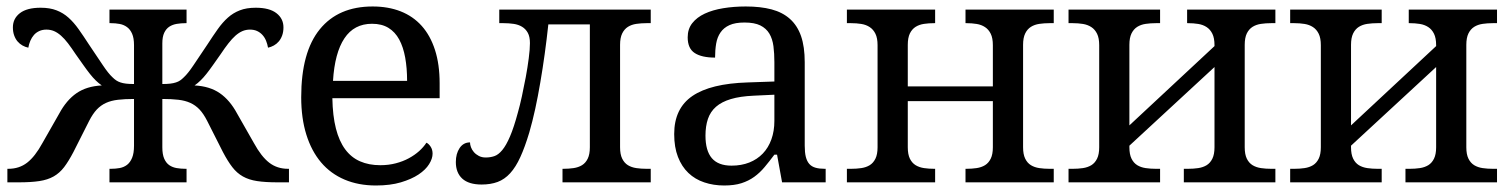

<svg xmlns="http://www.w3.org/2000/svg" viewBox="-20 -566 4690 596"><path d="M396 -425.8Q396 -447.8 390.1 -461.2Q384.3 -474.6 374.3 -481.9Q364.3 -489.3 351.3 -491.7Q338.4 -494.1 324.2 -494.1H319.8V-536.1H559.1V-494.1H556.2Q542 -494.1 528.8 -491.9Q515.6 -489.7 505.6 -483.2Q495.6 -476.6 489.7 -464.1Q483.9 -451.7 483.9 -431.2V-305.2Q498.5 -305.2 508.5 -306.4Q518.6 -307.6 526.1 -310.1Q533.7 -312.5 539.3 -316.4Q544.9 -320.3 550.8 -326.2Q563.5 -337.9 580.8 -363.8Q598.1 -389.6 624 -428.2Q641.1 -454.6 656 -475.6Q670.9 -496.6 687.3 -511.2Q703.6 -525.9 724.4 -533.9Q745.1 -542 773.9 -542Q816.4 -542 838.1 -525.1Q859.9 -508.3 859.9 -481Q859.9 -467.3 856 -456.3Q852.1 -445.3 845.5 -437.5Q838.9 -429.7 830.1 -424.8Q821.3 -419.9 812 -418Q810.1 -429.2 805.9 -439.5Q801.8 -449.7 794.7 -457.5Q787.6 -465.3 778.1 -469.7Q768.6 -474.1 755.9 -474.1Q743.7 -474.1 732.7 -469.5Q721.7 -464.8 710.9 -455.3Q700.2 -445.8 689 -431.4Q677.7 -417 665 -397.9Q651.4 -378.4 640.6 -363.3Q629.9 -348.1 620.6 -336.4Q611.3 -324.7 602.5 -316.2Q593.8 -307.6 584 -300.8Q630.9 -298.3 662.1 -276.9Q693.4 -255.4 715.8 -213.9L768.1 -122.1Q791 -80.1 815.7 -61Q840.3 -42 874 -42H877V0H841.8Q803.7 0 778.1 -3.9Q752.4 -7.8 733.9 -18.3Q715.3 -28.8 701.2 -47.1Q687 -65.4 671.9 -94.2L623 -190.9Q611.8 -212.9 599.4 -226.1Q586.9 -239.3 570.8 -246.6Q554.7 -253.9 533.7 -256.3Q512.7 -258.8 483.9 -258.8V-108.9Q483.9 -86.9 489.7 -73.5Q495.6 -60.1 505.6 -53.2Q515.6 -46.4 528.8 -44.2Q542 -42 556.2 -42H559.1V0H319.8V-42H324.2Q338.9 -42 351.8 -44.4Q364.7 -46.9 374.5 -54.4Q384.3 -62 390.1 -76.2Q396 -90.3 396 -113.8V-258.8Q367.7 -258.8 346.4 -256.3Q325.2 -253.9 309.1 -246.6Q293 -239.3 280.5 -226.1Q268.1 -212.9 256.8 -190.9L208 -94.2Q192.9 -65.4 179 -47.1Q165 -28.8 146.5 -18.3Q127.9 -7.8 102.1 -3.9Q76.2 0 38.1 0H2.9V-42H5.9Q39.6 -42 64.2 -61Q88.9 -80.1 111.8 -122.1L164.1 -213.9Q186.5 -255.4 217.8 -276.9Q249 -298.3 295.9 -300.8Q286.1 -307.6 277.3 -316.2Q268.6 -324.7 259.3 -336.4Q250 -348.1 239.3 -363.3Q228.5 -378.4 214.8 -397.9Q202.1 -417 191.2 -431.4Q180.2 -445.8 169.4 -455.3Q158.7 -464.8 147.7 -469.5Q136.7 -474.1 124 -474.1Q111.8 -474.1 102.1 -469.7Q92.3 -465.3 85.4 -457.5Q78.6 -449.7 74.2 -439.5Q69.8 -429.2 67.9 -418Q58.6 -419.9 49.8 -424.8Q41 -429.7 34.4 -437.5Q27.8 -445.3 23.9 -456.3Q20 -467.3 20 -481Q20 -508.3 41.7 -525.1Q63.5 -542 106 -542Q134.8 -542 155.5 -533.9Q176.3 -525.9 192.6 -511.2Q209 -496.6 223.9 -475.6Q238.8 -454.6 255.9 -428.2Q281.7 -389.6 299.1 -363.8Q316.4 -337.9 329.1 -326.2Q335 -320.3 340.8 -316.4Q346.7 -312.5 354 -310.1Q361.3 -307.6 371.3 -306.4Q381.3 -305.2 396 -305.2Z M1134.8 -492.2Q1079.1 -492.2 1049.1 -447Q1019 -401.9 1013.7 -314.9H1243.7Q1243.7 -354.5 1237.8 -387.2Q1231.9 -419.9 1219.2 -443.4Q1206.5 -466.8 1185.8 -479.5Q1165 -492.2 1134.8 -492.2ZM1147 9.8Q1092.8 9.8 1049.6 -8.5Q1006.3 -26.9 976.6 -62Q946.8 -97.2 930.9 -148.2Q915 -199.2 915 -264.2Q915 -404.3 972.7 -475.1Q1030.3 -545.9 1136.7 -545.9Q1185.1 -545.9 1223.6 -530.8Q1262.2 -515.6 1289.1 -485.6Q1315.9 -455.6 1330.3 -410.9Q1344.7 -366.2 1344.7 -307.1V-261.2H1011.7Q1012.7 -206.5 1022.7 -167.2Q1032.7 -127.9 1051.5 -102.5Q1070.3 -77.1 1097.7 -65.2Q1125 -53.2 1160.6 -53.2Q1186.5 -53.2 1208.7 -59.1Q1231 -64.9 1249 -74.7Q1267.1 -84.5 1281 -96.9Q1294.9 -109.4 1303.7 -123Q1310.5 -120.1 1316.7 -110.8Q1322.8 -101.6 1322.8 -88.9Q1322.8 -73.7 1312 -56.4Q1301.3 -39.1 1279.3 -24.4Q1257.3 -9.8 1224.4 0Q1191.4 9.8 1147 9.8Z M1625 -432.1Q1625 -452.1 1618.4 -464.1Q1611.8 -476.1 1600.6 -482.9Q1589.4 -489.7 1574.5 -491.9Q1559.6 -494.1 1543 -494.1H1529.8V-536.1H2000V-494.1H1986.8Q1970.2 -494.1 1955.3 -491.9Q1940.4 -489.7 1929.2 -482.7Q1918 -475.6 1911.4 -462.2Q1904.8 -448.7 1904.8 -426.8V-108.9Q1904.8 -86.9 1911.4 -73.5Q1918 -60.1 1929.2 -53.2Q1940.4 -46.4 1955.3 -44.2Q1970.2 -42 1986.8 -42H2000V0H1726.1V-42H1729Q1745.6 -42 1760.5 -44.2Q1775.4 -46.4 1786.6 -53.2Q1797.9 -60.1 1804.4 -73.5Q1811 -86.9 1811 -108.9V-490.2H1682.1Q1677.2 -444.3 1670.9 -398.7Q1664.6 -353 1657.2 -310.1Q1649.9 -267.1 1641.4 -227.8Q1632.8 -188.5 1623 -154.8Q1609.4 -109.4 1595.2 -78.4Q1581.1 -47.4 1563.7 -28.3Q1546.4 -9.3 1524.7 -1.2Q1502.9 6.8 1475.1 6.8Q1435.1 6.8 1415 -11.5Q1395 -29.8 1395 -63Q1395 -88.9 1406.7 -106.4Q1418.5 -124 1439 -124Q1439 -117.2 1441.9 -109.1Q1444.8 -101.1 1450.9 -94Q1457 -86.9 1466.3 -82Q1475.6 -77.1 1487.8 -77.1Q1502 -77.1 1514.4 -81.3Q1526.9 -85.4 1539.1 -100.1Q1551.3 -114.7 1563.2 -142.6Q1575.2 -170.4 1587.9 -217.8Q1593.8 -238.3 1600.1 -267.3Q1606.4 -296.4 1612.1 -326.7Q1617.7 -356.9 1621.3 -385Q1625 -413.1 1625 -432.1Z M2169.9 -145Q2169.9 -98.1 2189.7 -75Q2209.5 -51.8 2251 -51.8Q2281.2 -51.8 2305.9 -61.5Q2330.6 -71.3 2347.9 -89.4Q2365.2 -107.4 2374.5 -133.3Q2383.8 -159.2 2383.8 -190.9V-272L2319.8 -269Q2277.3 -267.1 2248.8 -258.5Q2220.2 -250 2202.6 -234.6Q2185.1 -219.2 2177.5 -196.8Q2169.9 -174.3 2169.9 -145ZM2291 -496.1Q2262.2 -496.1 2244.4 -488Q2226.6 -480 2216.6 -465.3Q2206.5 -450.7 2203.1 -430.7Q2199.7 -410.6 2199.7 -387.2Q2158.2 -387.2 2136.5 -401.4Q2114.7 -415.5 2114.7 -450.2Q2114.7 -476.1 2128.9 -494.1Q2143.1 -512.2 2167.7 -523.7Q2192.4 -535.2 2225.1 -540.5Q2257.8 -545.9 2294.9 -545.9Q2340.8 -545.9 2375 -536.9Q2409.2 -527.8 2432.1 -507.3Q2455.1 -486.8 2466.6 -453.9Q2478 -420.9 2478 -373V-113.8Q2478 -92.8 2481.4 -79.1Q2484.9 -65.4 2492.2 -57.1Q2499.5 -48.8 2511.5 -45.4Q2523.4 -42 2540 -42H2543V0H2407.7L2392.1 -85.9H2383.8Q2368.2 -64.9 2353.5 -47.4Q2338.9 -29.8 2321.3 -17.1Q2303.7 -4.4 2281.5 2.7Q2259.3 9.8 2228 9.8Q2194.8 9.8 2166.3 0.2Q2137.7 -9.3 2116.9 -29.1Q2096.2 -48.8 2084.5 -78.9Q2072.8 -108.9 2072.8 -149.9Q2072.8 -229.5 2129.4 -268.1Q2186 -306.6 2300.8 -310.1L2383.8 -313V-373Q2383.8 -399.9 2380.9 -422.6Q2377.9 -445.3 2368.2 -461.7Q2358.4 -478 2340.1 -487.1Q2321.8 -496.1 2291 -496.1Z M3251 -536.1V-494.1H3237.8Q3221.2 -494.1 3206.3 -491.9Q3191.4 -489.7 3180.2 -482.7Q3168.9 -475.6 3162.4 -462.2Q3155.8 -448.7 3155.8 -426.8V-108.9Q3155.8 -86.9 3162.4 -73.5Q3168.9 -60.1 3180.2 -53.2Q3191.4 -46.4 3206.3 -44.2Q3221.2 -42 3237.8 -42H3251V0H2977.1V-42H2980Q2996.6 -42 3011.5 -44.2Q3026.4 -46.4 3037.6 -53.2Q3048.8 -60.1 3055.4 -73.5Q3062 -86.9 3062 -108.9V-252H2797.9V-108.9Q2797.9 -86.9 2804.4 -73.5Q2811 -60.1 2822.3 -53.2Q2833.5 -46.4 2848.4 -44.2Q2863.3 -42 2879.9 -42H2882.8V0H2608.9V-42H2622.1Q2638.7 -42 2653.6 -44.2Q2668.5 -46.4 2679.7 -53.2Q2690.9 -60.1 2697.5 -73.5Q2704.1 -86.9 2704.1 -108.9V-425.8Q2704.1 -447.8 2697.5 -461.2Q2690.9 -474.6 2679.7 -481.9Q2668.5 -489.3 2653.6 -491.7Q2638.7 -494.1 2622.1 -494.1H2608.9V-536.1H2882.8V-494.1H2879.9Q2863.3 -494.1 2848.4 -491.9Q2833.5 -489.7 2822.3 -482.7Q2811 -475.6 2804.4 -462.2Q2797.9 -448.7 2797.9 -426.8V-297.9H3062V-425.8Q3062 -447.8 3055.4 -461.2Q3048.8 -474.6 3037.6 -481.9Q3026.4 -489.3 3011.5 -491.7Q2996.6 -494.1 2980 -494.1H2977.1V-536.1Z M3939 -536.1V-494.1H3925.8Q3909.2 -494.1 3894.3 -491.9Q3879.4 -489.7 3868.2 -482.7Q3856.9 -475.6 3850.3 -462.2Q3843.8 -448.7 3843.8 -426.8V-108.9Q3843.8 -86.9 3850.3 -73.5Q3856.9 -60.1 3868.2 -53.2Q3879.4 -46.4 3894.3 -44.2Q3909.2 -42 3925.8 -42H3939V0H3654.8V-42H3668Q3684.6 -42 3699.5 -44.2Q3714.4 -46.4 3725.6 -53.2Q3736.8 -60.1 3743.4 -73.5Q3750 -86.9 3750 -108.9V-357.9L3485.8 -113.8V-108.9Q3485.8 -86.9 3492.4 -73.5Q3499 -60.1 3510.3 -53.2Q3521.5 -46.4 3536.4 -44.2Q3551.3 -42 3567.9 -42H3581.1V0H3296.9V-42H3310.1Q3326.7 -42 3341.6 -44.2Q3356.4 -46.4 3367.7 -53.2Q3378.9 -60.1 3385.5 -73.5Q3392.1 -86.9 3392.1 -108.9V-425.8Q3392.1 -447.8 3385.5 -461.2Q3378.9 -474.6 3367.7 -481.9Q3356.4 -489.3 3341.6 -491.7Q3326.7 -494.1 3310.1 -494.1H3296.9V-536.1H3581.1V-494.1H3567.9Q3551.3 -494.1 3536.4 -491.9Q3521.5 -489.7 3510.3 -482.7Q3499 -475.6 3492.4 -462.2Q3485.8 -448.7 3485.8 -426.8V-176.8L3750 -422.9V-425.8Q3750 -447.8 3743.4 -461.2Q3736.8 -474.6 3725.6 -481.9Q3714.4 -489.3 3699.5 -491.7Q3684.6 -494.1 3668 -494.1H3665V-536.1Z M4627 -536.1V-494.1H4613.8Q4597.2 -494.1 4582.3 -491.9Q4567.4 -489.7 4556.2 -482.7Q4544.9 -475.6 4538.3 -462.2Q4531.7 -448.7 4531.7 -426.8V-108.9Q4531.7 -86.9 4538.3 -73.5Q4544.9 -60.1 4556.2 -53.2Q4567.4 -46.4 4582.3 -44.2Q4597.2 -42 4613.8 -42H4627V0H4342.8V-42H4356Q4372.6 -42 4387.5 -44.2Q4402.3 -46.4 4413.6 -53.2Q4424.8 -60.1 4431.4 -73.5Q4438 -86.9 4438 -108.9V-357.9L4173.8 -113.8V-108.9Q4173.8 -86.9 4180.4 -73.5Q4187 -60.1 4198.2 -53.2Q4209.5 -46.4 4224.4 -44.2Q4239.3 -42 4255.9 -42H4269V0H3984.9V-42H3998Q4014.6 -42 4029.5 -44.2Q4044.4 -46.4 4055.7 -53.2Q4066.9 -60.1 4073.5 -73.5Q4080.1 -86.9 4080.1 -108.9V-425.8Q4080.1 -447.8 4073.5 -461.2Q4066.9 -474.6 4055.7 -481.9Q4044.4 -489.3 4029.5 -491.7Q4014.6 -494.1 3998 -494.1H3984.9V-536.1H4269V-494.1H4255.9Q4239.3 -494.1 4224.4 -491.9Q4209.5 -489.7 4198.2 -482.7Q4187 -475.6 4180.4 -462.2Q4173.8 -448.7 4173.8 -426.8V-176.8L4438 -422.9V-425.8Q4438 -447.8 4431.4 -461.2Q4424.8 -474.6 4413.6 -481.9Q4402.3 -489.3 4387.5 -491.7Q4372.6 -494.1 4356 -494.1H4353V-536.1Z"/></svg>

Font: Droid Serif
Style: Regular
Weight: 400
Designer: Monotype Design team
Foundry: Monotype Imaging Inc.
Version: Version 1.03